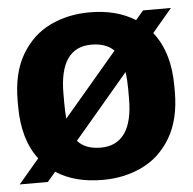

<svg xmlns="http://www.w3.org/2000/svg" viewBox="-52 -754 846 843"><g transform="rotate(-5 370.5 -332.0)"><path d="M162 -17 126 25H2L93 -82Q25 -170 25 -318V-342Q25 -464 72.5 -544.5Q120 -625 198.5 -663Q277 -701 373 -701Q492 -701 574 -649L608 -689H731L644 -586Q716 -495 716 -346V-322Q716 -200 668.5 -119.5Q621 -39 542.5 -1Q464 37 368 37Q244 37 162 -17ZM231 -245 468 -524Q433 -559 369 -559Q228 -559 228 -355V-314Q228 -275 231 -245ZM513 -309V-353Q513 -391 508 -426L269 -144Q302 -105 372 -105Q441 -105 477 -156Q513 -207 513 -309Z"/></g></svg>

Font: Gmarket Sans TTF Bold
Style: Regular
Weight: 700
Designer: Creative Director : Sungho Lee; Art Director : Kiwoong Choi; Project Manager : Sori Yang, Jongwook Yoon; Font Designer :
Foundry: Sandoll Inc.
Version: Version 1.000;hotconv 1.0.109;makeotfexe 2.5.65596